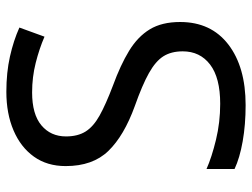

<svg xmlns="http://www.w3.org/2000/svg" viewBox="-112 -652 774 589"><g transform="rotate(-90 274.5 -357.0)"><path d="M502 -191Q502 -96 433 -43Q364 10 247 10Q187 10 136 1Q85 -8 51 -24V-110Q87 -94 140.5 -81Q194 -68 251 -68Q331 -68 371.5 -99Q412 -130 412 -183Q412 -218 397 -242Q382 -266 345.5 -286.5Q309 -307 244 -330Q153 -363 106.5 -411Q60 -459 60 -542Q60 -599 89 -639.5Q118 -680 169.5 -702Q221 -724 288 -724Q347 -724 396 -713Q445 -702 485 -684L457 -607Q420 -623 376.5 -634Q333 -645 286 -645Q219 -645 185 -616.5Q151 -588 151 -541Q151 -505 166 -481Q181 -457 215 -438Q249 -419 307 -397Q370 -374 413.5 -347.5Q457 -321 479.5 -284Q502 -247 502 -191Z"/></g></svg>

Font: Noto Sans Inscriptional Pahlavi
Style: Regular
Weight: 400
Designer: Monotype Design Team
Foundry: Monotype Imaging Inc.
Version: Version 2.003; ttfautohint (v1.8.4.7-5d5b)